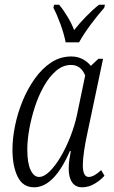

<svg xmlns="http://www.w3.org/2000/svg" viewBox="-20 -786 484 816"><path d="M125 10Q77 10 55 -35Q33 -80 33 -150Q33 -198 44 -252Q55 -306 76.5 -358Q98 -410 128.5 -452.5Q159 -495 197.5 -520.5Q236 -546 283 -546Q310 -546 331.5 -534.5Q353 -523 366 -506L398 -536H418L349 -209Q343 -182 337.5 -145.5Q332 -109 332 -84Q332 -34 357 -34Q379 -34 410 -63L424 -39Q406 -19 381 -4.5Q356 10 329 10Q301 10 286.5 -11Q272 -32 272 -69Q272 -91 275 -109Q278 -127 281 -144H277Q210 10 125 10ZM146 -34Q167 -34 191 -57.5Q215 -81 238 -120Q261 -159 279 -205Q297 -251 307 -297L342 -465Q324 -510 282 -510Q248 -510 219 -485.5Q190 -461 167 -420.5Q144 -380 128.5 -332.5Q113 -285 104.5 -237.5Q96 -190 96 -151Q96 -93 110 -63.5Q124 -34 146 -34ZM259 -606Q252 -642 237.5 -682Q223 -722 207 -753L210 -766H231Q249 -745 267 -715Q285 -685 295 -658Q316 -685 344.5 -714.5Q373 -744 401 -766H426L423 -753Q394 -720 365 -681Q336 -642 316 -606Z"/></svg>

Font: Noto Serif ExtraCondensed Light
Style: Italic
Weight: 300
Width: 2
Italic angle: -12°
Designer: Monotype Design Team
Foundry: Monotype Imaging Inc.
Version: Version 2.014; ttfautohint (v1.8.4.7-5d5b)